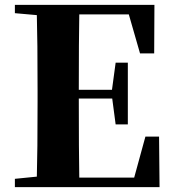

<svg xmlns="http://www.w3.org/2000/svg" viewBox="-20 -767 714 787"><path d="M41 0V-34L131 -43Q134 -144 134 -351V-395Q134 -602 131 -705L41 -713V-747H613L612 -548H554L508 -708H305Q303 -608 303 -399H439L454 -510H504V-257H454L440 -363H303V-360Q303 -143 305 -39H530L576 -207H632L634 0Z"/></svg>

Font: GenRyuMin TW H
Style: Regular
Weight: 900
Version: Version 1.501;PS 1;hotconv 16.6.51;makeotf.lib2.5.65220